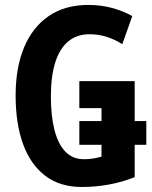

<svg xmlns="http://www.w3.org/2000/svg" viewBox="-20 -744 614 774"><path d="M310.1 9.8Q221.7 9.8 162.4 -35.4Q103 -80.6 73 -163.1Q43 -245.6 43 -358.9Q43 -470.7 76.9 -552.5Q110.8 -634.3 176.3 -679.2Q241.7 -724.1 335.9 -724.1Q387.7 -724.1 432.6 -711.7Q477.5 -699.2 513.2 -679.2L473.1 -565.9Q442.4 -585.4 409.4 -595.7Q376.5 -606 340.8 -606Q289.6 -606 254.9 -576.9Q220.2 -547.9 202.6 -491.9Q185.1 -436 185.1 -355Q185.1 -277.3 199.5 -220.5Q213.9 -163.6 243.4 -132.8Q272.9 -102.1 318.8 -102.1Q337.9 -102.1 355.7 -105Q373.5 -107.9 389.2 -112.8V-160.2H299.8V-255.9H389.2V-308.1H299.8V-417H522.9V-255.9H569.8V-160.2H522.9V-29.8Q472.2 -9.8 418.7 0Q365.2 9.8 310.1 9.8Z"/></svg>

Font: Open Sans Condensed
Style: Regular
Weight: 400
Width: 3
Designer: Monotype Design Team
Foundry: Monotype Imaging Inc.
Version: Version 3.000